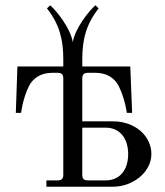

<svg xmlns="http://www.w3.org/2000/svg" viewBox="-20 -708 624 728"><path d="M40 -280H60C60 -280 66 -334 90 -382C105 -411 134 -432 178 -432H197C214 -432 220 -426 220 -410V-46C220 -30 214 -24 198 -24H156V0H408C485 0 554 -56 554 -124C554 -192 493 -248 408 -248H292V-410C292 -426 298 -432 315 -432H342C386 -432 415 -411 430 -382C454 -334 461 -280 461 -280H481L474 -456H292V-484C292 -556 306 -616 354 -676L342 -688C318 -668 264 -600 256 -548C248 -600 194 -668 170 -688L158 -676C206 -616 220 -556 220 -484V-456H46ZM292 -46V-224H380C437 -224 466 -180 466 -124C466 -68 438 -24 380 -24H314C298 -24 292 -30 292 -46Z"/></svg>

Font: Old Standard
Style: Regular
Weight: 400
Designer: Alexey Kryukov <alexios@thessalonica.org.ru>
Version: Version 2.0